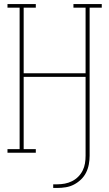

<svg xmlns="http://www.w3.org/2000/svg" viewBox="-20 -755 540 949"><path d="M243 174V156H263Q282 156 300.5 152.5Q319 149 336 140.5Q353 132 366.5 118.5Q380 105 388.5 88Q397 71 400 52.5Q403 34 403 15V-375H97V-18H157V0H17V-18H77V-717H17V-735H157V-717H97V-393H403V-717H343V-735H483V-717H423V15Q423 36 419 57.5Q415 79 405.5 98Q396 117 380.5 132Q365 147 346 157Q327 167 305.5 170.5Q284 174 263 174Z"/></svg>

Font: Iosevka Curly Slab Thin
Style: Regular
Weight: 100
Monospace: yes
Designer: Belleve Invis
Foundry: Belleve Invis
Version: Version 22.1.2; ttfautohint (v1.8.4)